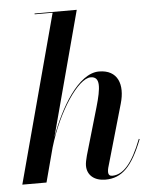

<svg xmlns="http://www.w3.org/2000/svg" viewBox="-54 -795 677 850"><g transform="rotate(-5 285.0 -370.0)"><path d="M368.5 -313 307.5 -103.5C303 -87 299.5 -70.5 299.5 -59C299.5 -17 330.5 10 380.5 10C454.5 10 500.5 -38 546.5 -155.5L543 -157C502 -51 460.5 -4.5 412 -4.5C401 -4.5 394.5 -9.5 394.5 -23.5C394.5 -28.5 395.5 -36 397 -41L477 -319.5C501 -402.5 477 -469.5 393 -469.5C301 -469.5 216 -322.5 171 -195.5L319 -750H131.5V-746.5H211.5L11.5 0H119L159.5 -152.5C206.5 -311 299.5 -447 354 -447C398.5 -447 393 -397.5 368.5 -313Z"/></g></svg>

Font: Bodoni* 48pt Medium
Style: Italic
Weight: 500
Italic angle: -13°
Version: Version 2.3